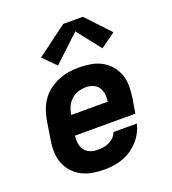

<svg xmlns="http://www.w3.org/2000/svg" viewBox="-140 -870 879 983"><g transform="rotate(-20 300.0 -378.5)"><path d="M261 8Q228 8 196.5 2.5Q165 -3 137.5 -17.5Q110 -32 90 -55Q70 -78 59.5 -107Q49 -136 48.5 -168.5Q48 -201 54 -234L70 -334Q75 -361 85 -388Q95 -415 112.5 -439Q130 -463 154.5 -480.5Q179 -498 206 -509Q233 -520 261 -524Q289 -528 316 -528Q349 -528 380.5 -522.5Q412 -517 438.5 -502.5Q465 -488 485 -464.5Q505 -441 515 -412Q525 -383 525 -351Q525 -319 520 -286L507 -207H178Q175 -186 178 -165.5Q181 -145 192 -129.5Q203 -114 221.5 -106.5Q240 -99 261 -99Q277 -99 293 -101Q309 -103 324 -110Q339 -117 351.5 -129Q364 -141 369 -157H497Q491 -132 478.5 -108.5Q466 -85 448 -65.5Q430 -46 407.5 -31Q385 -16 360.5 -7.5Q336 1 311 4.5Q286 8 261 8ZM196 -313H395Q398 -334 395.5 -354Q393 -374 382.5 -390Q372 -406 353.5 -413.5Q335 -421 315 -421Q294 -421 273 -414.5Q252 -408 235 -393Q218 -378 209 -357.5Q200 -337 196 -317ZM219 -574 151 -642 317 -765H424L544 -637L463 -579L362 -708Z"/></g></svg>

Font: Iosevka SS04 XBd Ex Obl
Style: Regular
Weight: 800
Width: 7
Italic angle: -9°
Monospace: yes
Designer: Belleve Invis
Foundry: Belleve Invis
Version: Version 19.0.0; ttfautohint (v1.8.4)